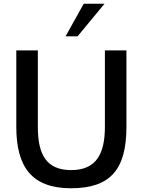

<svg xmlns="http://www.w3.org/2000/svg" viewBox="-20 -991 761 1025"><path d="M67 -314C67 -102 148 14 359 14C570 14 655 -87 655 -314V-722H540V-314C540 -170 494 -83 360 -83C226 -83 182 -168 182 -314V-722H67ZM538 -971H427L330 -797H394Z"/></svg>

Font: Perun Medium
Style: Regular
Weight: 500
Foundry: Copyright (c) Stefan Peev, Context Ltd, 2016
Version: Version 1.089